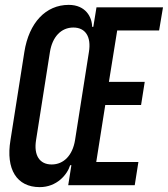

<svg xmlns="http://www.w3.org/2000/svg" viewBox="-20 -760 689 788"><path d="M143 8C213 8 256 -43 268 -82H273L260 0H533L548 -95H375L412 -329H559L574 -424H427L461 -635H633L649 -730H376L363 -650H358C358 -689 332 -740 262 -740C168 -740 99 -667 80 -547L23 -185C3 -65 49 8 143 8ZM192 -85C142 -85 118 -123 128 -185L185 -547C195 -609 231 -647 281 -647C331 -647 355 -609 345 -547L288 -185C278 -123 242 -85 192 -85Z"/></svg>

Font: JetBrains Mono SemiBold
Style: Italic
Weight: 472
Italic angle: -9°
Monospace: yes
Designer: Philipp Nurullin, Konstantin Bulenkov
Foundry: JetBrains
Version: Version 2.305